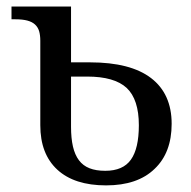

<svg xmlns="http://www.w3.org/2000/svg" viewBox="-20 -556 583 586"><path d="M103 -173.8V-431.6Q103 -448.7 99.4 -460.9Q95.7 -473.1 86.9 -481.2Q78.1 -489.3 63.5 -493.2Q48.8 -497.1 26.9 -497.1H15.1V-536.1H196.8V-436V-365.7H254.9Q378.4 -365.7 441.2 -317.6Q503.9 -269.5 503.9 -178.2Q503.9 -89.8 451.7 -40.5Q399.9 9.8 303.7 9.8Q207 9.8 155 -38.1Q103 -85.9 103 -173.8ZM403.8 -173.8Q403.8 -252.4 366.7 -287.6Q329.1 -322.3 246.1 -322.3H196.8V-168.9Q196.8 -134.3 202.6 -108.9Q208.5 -83.5 220.9 -66.9Q233.4 -50.3 253.2 -42.5Q272.9 -34.7 301.3 -34.7Q355.5 -34.7 379.6 -68.8Q403.8 -103 403.8 -173.8Z"/></svg>

Font: Noto Serif
Style: Regular
Weight: 400
Designer: Monotype Design team
Foundry: Monotype Imaging Inc.
Version: Version 1.02